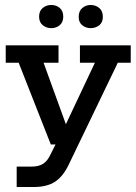

<svg xmlns="http://www.w3.org/2000/svg" viewBox="-20 -580 548 771"><path d="M115 171H47V89H107Q136 89 153.5 77.5Q171 66 183 40L217 -28L244 0H184L55 -328H3V-398H215V-328H155L249 -69L236 -63L361 -328H301V-398H505V-328H453L257 79Q234 128 201.5 149.5Q169 171 115 171ZM186 -467Q166 -467 151.5 -479Q137 -491 137 -513Q137 -536 151.5 -548Q166 -560 186 -560Q206 -560 220 -548Q234 -536 234 -513Q234 -491 220 -479Q206 -467 186 -467ZM344 -467Q325 -467 310.5 -478.5Q296 -490 296 -512Q296 -536 310.5 -548Q325 -560 344 -560Q364 -560 378.5 -548Q393 -536 393 -512Q393 -490 378.5 -478.5Q364 -467 344 -467Z"/></svg>

Font: Rokkitt SemiBold Medium
Style: Regular
Weight: 500
Version: Version 3.103